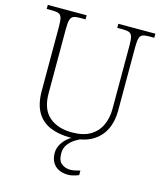

<svg xmlns="http://www.w3.org/2000/svg" viewBox="-134 -812 959 1136"><g transform="rotate(15 345.0 -244.0)"><path d="M348 10Q277 10 224 -12Q171 -34 142 -83.5Q113 -133 113 -214V-606Q113 -643 108 -660.5Q103 -678 89.5 -683.5Q76 -689 51 -689H16V-714H254V-689H218Q194 -689 180.5 -683.5Q167 -678 161.5 -660Q156 -642 156 -605V-210Q156 -113 208.5 -67.5Q261 -22 349 -22Q418 -22 461 -48Q504 -74 524.5 -118.5Q545 -163 545 -216V-606Q545 -643 540 -660.5Q535 -678 521.5 -683.5Q508 -689 484 -689H448V-714H675V-689H642Q617 -689 603.5 -683.5Q590 -678 585 -660Q580 -642 580 -605V-215Q580 -150 554.5 -99Q529 -48 477.5 -19Q426 10 348 10ZM392 226Q340 226 311 198Q282 170 282 121Q282 93 296.5 68Q311 43 333.5 24.5Q356 6 381 0H420Q402 6 378.5 20.5Q355 35 337.5 58Q320 81 320 113Q320 159 343 176.5Q366 194 395 194Q410 194 423 191Q436 188 456 183V211Q446 215 435 218.5Q424 222 413 224Q402 226 392 226Z"/></g></svg>

Font: Noto Serif Thai ExtraLight
Style: Regular
Weight: 250
Version: Version 2.001